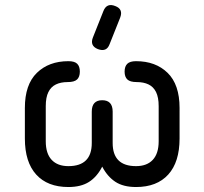

<svg xmlns="http://www.w3.org/2000/svg" viewBox="-20 -752 822 772"><path d="M80 -195V-318Q80 -412 128.2 -459Q176.5 -506 255 -506Q280 -506 290.5 -495.5Q301 -485 301 -464Q301 -443 290 -432.5Q279 -422 252 -422Q224.5 -422 204.8 -412.5Q185 -403 174.5 -381.8Q164 -360.5 164 -325V-184Q164 -134.5 187.8 -109.2Q211.5 -84 255 -84Q349 -84 349 -177V-303Q349 -349 391 -349Q433 -349 433 -303V-177Q433 -84 527 -84Q570.5 -84 594.2 -109.2Q618 -134.5 618 -184V-325Q618 -360.5 607.5 -381.8Q597 -403 577.2 -412.5Q557.5 -422 530 -422Q503 -422 492 -432.5Q481 -443 481 -464Q481 -485 491.8 -495.5Q502.5 -506 527 -506Q606 -506 654 -459Q702 -412 702 -318V-195Q702 -100.5 656.5 -50.2Q611 0 527 0Q475.5 0 443.5 -21.2Q411.5 -42.5 391 -82Q370 -41 337.8 -20.5Q305.5 0 255 0Q171 0 125.5 -50.2Q80 -100.5 80 -195ZM373.4 -554.6Q408.7 -541.4 420.6 -574.2L462.9 -680.4Q476.7 -715.4 443.3 -727.7Q409.4 -741.4 396 -708.1L353.8 -601.9Q340.1 -568 373.4 -554.6Z"/></svg>

Font: Jura Light
Style: Bold
Weight: 700
Version: Version 5.104